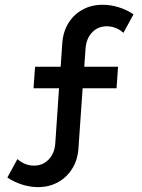

<svg xmlns="http://www.w3.org/2000/svg" viewBox="-20 -767 593 802"><path d="M466.8 -398.4H325.2L307.6 -146Q304.2 -98.6 281.7 -62.5Q259.3 -26.4 222.4 -5.9Q185.5 14.6 138.7 14.6Q105.5 14.6 72 3.9Q38.6 -6.8 10.7 -25.4L52.7 -102.5Q84 -75.2 122.1 -75.2Q158.7 -75.2 183.3 -100.8Q208 -126.5 210.9 -168L226.6 -398.4H120.1L126.5 -488.3H233.4L240.2 -586.9Q243.7 -634.8 265.9 -670.7Q288.1 -706.5 325 -726.8Q361.8 -747.1 408.7 -747.1Q442.4 -747.1 476.1 -736.6Q509.8 -726.1 537.6 -707L495.6 -629.9Q464.4 -657.2 425.8 -657.2Q389.2 -657.2 364.7 -631.6Q340.3 -606 337.4 -564L332 -488.3H473.1Z"/></svg>

Font: Kumbh Sans Medium
Style: Regular
Weight: 500
Version: Version 1.005